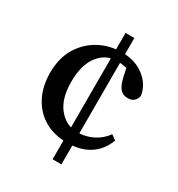

<svg xmlns="http://www.w3.org/2000/svg" viewBox="-157 -706 786 849"><g transform="rotate(30 236.0 -281.5)"><path d="M282 41H237V-604H282ZM266 -478Q210 -478 173.5 -431Q137 -384 137 -297Q137 -211 175.5 -164Q214 -117 271 -117Q314 -117 350.5 -135.5Q387 -154 410 -187L435 -169Q415 -114 369.5 -84Q324 -54 256 -54Q190 -54 141 -82Q92 -110 64 -162.5Q36 -215 36 -286Q36 -359 67 -411.5Q98 -464 150.5 -493Q203 -522 267 -522Q334 -522 380.5 -486.5Q427 -451 435 -397Q427 -359 389 -359Q364 -359 349.5 -375.5Q335 -392 326 -432L313 -492L359 -456Q335 -468 312.5 -473Q290 -478 266 -478Z"/></g></svg>

Font: Lisu Bosa SemiBold
Style: Regular
Weight: 600
Designer: David Morse, Annie Olsen, Victor Gaultney, Frank Grießhammer (Latin)
Foundry: SIL International
Version: Version 2.000